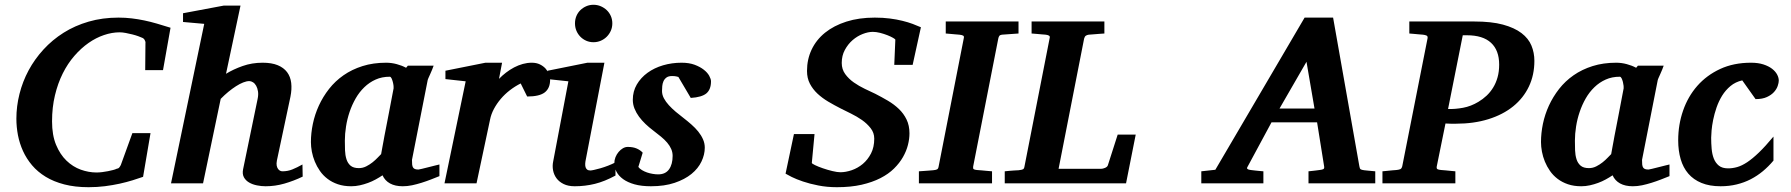

<svg xmlns="http://www.w3.org/2000/svg" viewBox="-20 -760 7425 796"><path d="M655.8 -469.2H582L583 -581.1Q584 -586.9 579.8 -594.2Q575.7 -601.6 567.9 -604Q564 -606 553.2 -609.9Q542.5 -613.8 529.1 -617.2Q515.6 -620.6 501.5 -623.3Q487.3 -626 476.1 -626Q444.3 -626 411.1 -614.7Q377.9 -603.5 346.9 -581.8Q315.9 -560.1 288.3 -528.3Q260.7 -496.6 240.2 -455.6Q219.7 -414.6 207.8 -364.7Q195.8 -314.9 195.8 -256.8Q195.8 -199.7 212.4 -159.7Q229 -119.6 255.6 -94Q282.2 -68.4 314.9 -56.6Q347.7 -44.9 379.9 -44.9Q390.6 -44.9 403.3 -46.4Q416 -47.9 427.7 -50.3Q439.5 -52.7 449 -55.2Q458.5 -57.6 462.9 -60.1Q470.7 -61 474.6 -65.9Q478.5 -70.8 481 -76.2L528.8 -208H604L573.2 -26.9Q554.2 -20 529.5 -12.5Q504.9 -4.9 476.1 1.5Q447.3 7.8 414.8 12Q382.3 16.1 347.2 16.1Q291 16.1 246.8 4.6Q202.6 -6.8 169.4 -27.1Q136.2 -47.4 113 -74.7Q89.8 -102.1 75.4 -133.8Q61 -165.5 54.4 -199.7Q47.9 -233.9 47.9 -268.1Q47.9 -319.3 60.8 -370.6Q73.7 -421.9 98.6 -468.3Q123.5 -514.6 160.2 -554.7Q196.8 -594.7 243.7 -624.3Q290.5 -653.8 347.7 -670.4Q404.8 -687 471.2 -687Q500 -687 526.1 -683.8Q552.2 -680.7 578.1 -675.3Q604 -669.9 630.6 -662.1Q657.2 -654.3 687 -645Z M1234.9 -27.8Q1197.3 -9.8 1158.9 1.2Q1120.6 12.2 1081.1 12.2Q1063.5 12.2 1045.2 8.5Q1026.9 4.9 1012.7 -3.4Q998.5 -11.7 991.2 -25.1Q983.9 -38.6 987.8 -58.1L1047.9 -349.1Q1051.8 -367.2 1049.6 -381.1Q1047.4 -395 1042 -404.5Q1036.6 -414.1 1028.8 -418.9Q1021 -423.8 1013.7 -423.8Q1002.4 -423.8 988.3 -418.2Q974.1 -412.6 958.5 -402.6Q942.9 -392.6 926.5 -379.2Q910.2 -365.7 895 -350.1L821.8 0H689L826.7 -661.1L738.8 -668.9V-705.1L907.7 -736.8H977.1L917 -454.1Q947.3 -472.7 985.8 -486.3Q1024.4 -500 1068.8 -500Q1106.4 -500 1131.3 -489.7Q1156.2 -479.5 1170.2 -460.9Q1184.1 -442.4 1187.3 -416.3Q1190.4 -390.1 1184.1 -358.9L1127.9 -94.2Q1125.5 -81.5 1127.2 -73.2Q1128.9 -64.9 1132.8 -59.6Q1136.7 -54.2 1141.6 -52Q1146.5 -49.8 1150.9 -49.8Q1172.9 -49.8 1192.1 -57.6Q1211.4 -65.4 1233.9 -78.1Z M1611.8 -394Q1612.3 -396 1611.6 -403.8Q1610.8 -411.6 1608.6 -420.2Q1606.4 -428.7 1603.3 -435.3Q1600.1 -441.9 1595.7 -441.9Q1563.5 -441.9 1537.4 -430.2Q1511.2 -418.5 1490.5 -398.4Q1469.7 -378.4 1454.6 -352.1Q1439.5 -325.7 1429.4 -296.1Q1419.4 -266.6 1414.6 -235.8Q1409.7 -205.1 1409.7 -176.8Q1409.7 -156.7 1410.4 -136.7Q1411.1 -116.7 1416.3 -100.1Q1421.4 -83.5 1433.3 -73.2Q1445.3 -63 1467.8 -63Q1483.9 -63 1498.3 -70.3Q1512.7 -77.6 1524.7 -87.2Q1536.6 -96.7 1545.7 -106.4Q1554.7 -116.2 1560.1 -121.1Q1563.5 -141.1 1565.7 -152.1Q1567.9 -163.1 1569.6 -173.1Q1571.3 -183.1 1573.7 -195.8Q1576.2 -208.5 1580.8 -232.2Q1585.4 -255.9 1592.8 -294.2Q1600.1 -332.5 1611.8 -394ZM1801.8 -29.8Q1784.7 -22.9 1765.9 -15.6Q1747.1 -8.3 1727.5 -2.2Q1708 3.9 1688.5 8.1Q1668.9 12.2 1649.9 12.2Q1618.2 12.2 1596.9 0.5Q1575.7 -11.2 1565.9 -33.2Q1552.7 -24.4 1537.6 -16.1Q1522.5 -7.8 1505.9 -1.7Q1489.3 4.4 1471.7 8.3Q1454.1 12.2 1436 12.2Q1405.3 12.2 1380.9 3.9Q1356.4 -4.4 1337.9 -18.6Q1319.3 -32.7 1306.4 -51.3Q1293.5 -69.8 1285.2 -90.1Q1276.9 -110.4 1272.9 -131.3Q1269 -152.3 1269 -170.9Q1269 -208 1277.1 -246.8Q1285.2 -285.6 1302 -322.3Q1318.8 -358.9 1344.2 -391.4Q1369.6 -423.8 1404.3 -448Q1439 -472.2 1483.2 -486.1Q1527.3 -500 1581.1 -500Q1603 -500 1624.8 -494.1Q1646.5 -488.3 1663.6 -479L1670.9 -487.8H1777.8Q1775.4 -480.5 1771.5 -471.2Q1767.6 -461.9 1763.7 -453.1Q1759.8 -444.3 1756.6 -437.3Q1753.4 -430.2 1752.9 -426.8L1688 -97.2Q1688 -85.9 1688.7 -78.1Q1689.5 -70.3 1692.4 -65.7Q1695.3 -61 1700.7 -59.1Q1706.1 -57.1 1714.8 -57.1Q1716.8 -57.1 1729.2 -60.1Q1741.7 -63 1756.6 -66.9Q1771.5 -70.8 1784.7 -74Q1797.9 -77.1 1801.8 -78.1Z M2260.7 -429.2Q2260.7 -394.5 2238.8 -377.2Q2216.8 -359.9 2165.5 -359.9L2138.7 -414.1Q2115.2 -402.3 2094 -386Q2072.8 -369.6 2056.2 -350.1Q2039.6 -330.6 2027.8 -308.6Q2016.1 -286.6 2011.7 -264.2L1955.6 0H1822.8L1910.6 -422.9L1826.7 -432.1V-466.8L1992.7 -500H2061.5L2048.8 -433.1Q2062 -446.8 2077.9 -459Q2093.8 -471.2 2111.3 -480.5Q2128.9 -489.7 2147.5 -494.9Q2166 -500 2184.6 -500Q2204.1 -500 2218.5 -492.9Q2232.9 -485.8 2242.2 -475.3Q2251.5 -464.8 2256.1 -452.4Q2260.7 -439.9 2260.7 -429.2Z M2531.7 -32.2Q2486.8 -7.8 2446.3 2.2Q2405.8 12.2 2362.8 12.2Q2335.4 12.2 2316.7 2.9Q2297.9 -6.3 2287.1 -21Q2276.4 -35.6 2272.9 -54Q2269.5 -72.3 2273.4 -90.8L2336.4 -422.9L2250.5 -432.1V-466.8L2415.5 -500H2485.8L2408.7 -99.1Q2406.7 -90.3 2406.2 -82Q2405.8 -73.7 2407.5 -67.4Q2409.2 -61 2414.1 -57.1Q2418.9 -53.2 2427.7 -53.2Q2431.6 -53.2 2443.1 -55.7Q2454.6 -58.1 2469.7 -62.5Q2484.9 -66.9 2501.2 -73.2Q2517.6 -79.6 2531.7 -86.9ZM2518.6 -663.1Q2518.6 -647 2512.5 -632.8Q2506.3 -618.7 2495.6 -607.9Q2484.9 -597.2 2470.7 -591.1Q2456.5 -585 2440.4 -585Q2424.3 -585 2410.4 -591.1Q2396.5 -597.2 2386 -607.9Q2375.5 -618.7 2369.6 -632.8Q2363.8 -647 2363.8 -663.1Q2363.8 -679.2 2369.6 -693.4Q2375.5 -707.5 2386 -717.8Q2396.5 -728 2410.4 -734.1Q2424.3 -740.2 2440.4 -740.2Q2456.5 -740.2 2470.7 -734.1Q2484.9 -728 2495.6 -717.8Q2506.3 -707.5 2512.5 -693.4Q2518.6 -679.2 2518.6 -663.1Z M2927.7 -422.9Q2927.7 -389.2 2908.7 -373Q2889.6 -356.9 2843.8 -354L2792.5 -440.9Q2789.1 -441.9 2785.2 -442.9Q2781.7 -443.8 2776.9 -444.3Q2772 -444.8 2766.6 -444.8Q2751.5 -444.8 2743.2 -438.7Q2734.9 -432.6 2730.7 -423.3Q2726.6 -414.1 2725.6 -403.1Q2724.6 -392.1 2724.6 -382.8Q2724.6 -367.2 2732.4 -352.5Q2740.2 -337.9 2752.9 -324Q2765.6 -310.1 2781.5 -296.6Q2797.4 -283.2 2813.5 -271Q2830.6 -257.8 2846.4 -243.9Q2862.3 -230 2874.8 -214.6Q2887.2 -199.2 2894.5 -182.6Q2901.9 -166 2901.9 -147.9Q2901.9 -119.1 2888.2 -90.3Q2874.5 -61.5 2846.7 -38.8Q2818.8 -16.1 2776.9 -2Q2734.9 12.2 2678.7 12.2Q2639.2 12.2 2610.6 4.2Q2582 -3.9 2563.5 -17.3Q2544.9 -30.8 2535.9 -47.9Q2526.9 -64.9 2526.9 -83Q2526.9 -96.2 2531.7 -108.4Q2536.6 -120.6 2544.7 -130.1Q2552.7 -139.6 2562.5 -145.3Q2572.3 -150.9 2582.5 -150.9Q2604.5 -150.9 2619.6 -144.3Q2634.8 -137.7 2644.5 -127L2626.5 -67.9Q2631.8 -60.5 2641.6 -54.7Q2651.4 -48.8 2662.8 -44.9Q2674.3 -41 2686.3 -39.1Q2698.2 -37.1 2708.5 -37.1Q2738.8 -37.1 2753.7 -57.9Q2768.6 -78.6 2768.6 -113.8Q2768.6 -128.9 2762.7 -142.3Q2756.8 -155.8 2746.1 -168.5Q2735.4 -181.2 2720.2 -193.6Q2705.1 -206.1 2686.5 -220.2Q2670.9 -231.9 2656 -246.1Q2641.1 -260.3 2629.4 -276.1Q2617.7 -292 2610.6 -309.6Q2603.5 -327.1 2603.5 -346.2Q2603.5 -381.3 2620.1 -409.7Q2636.7 -438 2664.6 -458.3Q2692.4 -478.5 2729 -489.3Q2765.6 -500 2805.7 -500Q2836.9 -500 2859.9 -491.5Q2882.8 -482.9 2897.9 -470.9Q2913.1 -459 2920.4 -445.6Q2927.7 -432.1 2927.7 -422.9Z M3763.7 -491.2H3687.5L3691.9 -595.2Q3691.9 -597.7 3682.6 -603Q3673.3 -608.4 3659.2 -614Q3645 -619.6 3628.7 -623.8Q3612.3 -627.9 3598.6 -627.9Q3579.1 -627.9 3556.6 -619.1Q3534.2 -610.4 3514.9 -593.8Q3495.6 -577.1 3482.7 -553.2Q3469.7 -529.3 3469.7 -499Q3469.7 -472.7 3484.1 -452.9Q3498.5 -433.1 3519.8 -418.2Q3541 -403.3 3565.2 -391.8Q3589.4 -380.4 3608.9 -371.1Q3635.7 -357.4 3661.4 -342.3Q3687 -327.1 3706.8 -308.1Q3726.6 -289.1 3738.5 -264.4Q3750.5 -239.7 3750.5 -207Q3750.5 -184.1 3744.1 -158.9Q3737.8 -133.8 3723.6 -108.9Q3709.5 -84 3686.5 -61.3Q3663.6 -38.6 3630.1 -21.5Q3596.7 -4.4 3552 5.9Q3507.3 16.1 3449.7 16.1Q3408.7 16.1 3372.8 9Q3336.9 2 3308.8 -7.6Q3280.8 -17.1 3262.2 -26.4Q3243.7 -35.6 3236.8 -40L3271.5 -204.1H3356.9L3345.7 -85Q3345.2 -82 3358.9 -75.4Q3372.6 -68.8 3391.6 -62.3Q3410.6 -55.7 3430.9 -50.8Q3451.2 -45.9 3463.9 -45.9Q3486.3 -45.9 3511.2 -54.4Q3536.1 -63 3556.9 -80.3Q3577.6 -97.7 3591.1 -123.8Q3604.5 -149.9 3604.5 -185.1Q3604.5 -209.5 3589.6 -228.5Q3574.7 -247.6 3553.5 -262.5Q3532.2 -277.3 3508.1 -289.1Q3483.9 -300.8 3465.8 -310.1Q3439 -323.7 3413.8 -338.6Q3388.7 -353.5 3369.1 -371.8Q3349.6 -390.1 3337.6 -413.1Q3325.7 -436 3325.7 -465.8Q3325.7 -514.2 3345 -554.7Q3364.3 -595.2 3400.6 -624.5Q3437 -653.8 3489 -670.4Q3541 -687 3606.9 -687Q3640.6 -687 3668.9 -683.3Q3697.3 -679.7 3720.9 -673.8Q3744.6 -668 3763.7 -660.9Q3782.7 -653.8 3797.9 -647Z M4133.8 -616.2Q4126 -615.2 4123 -611.1Q4120.1 -606.9 4118.7 -600.1L4014.6 -69.8Q4013.2 -61.5 4016.6 -58.8Q4020 -56.2 4029.8 -55.2Q4039.1 -54.7 4049.3 -53.7Q4058.1 -52.7 4069.3 -51.8Q4080.6 -50.8 4092.8 -49.8V0H3789.6V-49.8Q3800.8 -50.8 3811.3 -51.3Q3821.8 -51.8 3830.1 -52.7Q3839.8 -53.7 3848.6 -54.2Q3859.9 -55.2 3865 -57.9Q3870.1 -60.5 3871.6 -70.8L3975.6 -601.1Q3978 -609.9 3972.7 -612.5Q3967.3 -615.2 3957.5 -616.2Q3948.7 -616.7 3939.5 -617.7Q3931.2 -618.7 3920.9 -619.4Q3910.6 -620.1 3900.9 -621.1V-670.9H4202.6V-621.1Z M4648.4 0H4145.5V-49.8Q4155.8 -50.8 4165.8 -51.8Q4175.8 -52.7 4184.1 -53.2L4202.6 -54.2Q4216.8 -55.7 4221.4 -58.3Q4226.1 -61 4227.5 -70.8L4331.5 -601.1Q4334 -609.4 4328.9 -612.3Q4323.7 -615.2 4315.4 -616.2Q4306.6 -616.7 4296.9 -617.7Q4288.6 -618.7 4278.1 -619.4Q4267.6 -620.1 4256.8 -621.1V-670.9H4558.6V-621.1Q4545.9 -620.1 4534.4 -619.4Q4522.9 -618.7 4513.7 -617.7Q4502.9 -616.7 4493.7 -616.2Q4486.8 -615.2 4481.9 -612.1Q4477.1 -608.9 4474.6 -600.1L4368.7 -60.1H4544.4Q4552.2 -60.1 4561.3 -64Q4570.3 -67.9 4572.8 -74.2L4613.8 -202.1H4688.5Z M5396.5 -503.9 5284.7 -310.1H5429.7ZM5404.8 0V-49.8Q5412.6 -50.8 5420.7 -51.5Q5428.7 -52.2 5435.5 -53.2Q5443.4 -54.2 5450.7 -55.2Q5460.4 -56.2 5465.8 -58.6Q5471.2 -61 5469.7 -69.8L5440.4 -252.9H5251.5L5152.8 -69.8Q5147.9 -62.5 5151.9 -59.3Q5155.8 -56.2 5165.5 -55.2Q5173.3 -54.2 5182.1 -53.2Q5189.5 -52.2 5198.7 -51.5Q5208 -50.8 5217.8 -49.8V0H4960.4V-49.8L5018.6 -56.2L5388.7 -687H5506.8L5615.7 -70.8Q5617.2 -61 5620.8 -58.3Q5624.5 -55.7 5635.7 -54.2Q5642.6 -53.7 5650.4 -52.7Q5657.2 -51.8 5665.3 -51.3Q5673.3 -50.8 5681.6 -49.8V0Z M6341.3 -507.8Q6341.3 -449.2 6318.6 -401.4Q6295.9 -353.5 6253.4 -319.1Q6210.9 -284.7 6150.6 -265.9Q6090.3 -247.1 6015.6 -247.1H5995.1Q5982.9 -247.1 5972.7 -248L5936.5 -69.8Q5935.1 -61 5939.5 -58.6Q5943.8 -56.2 5954.6 -55.2Q5963.4 -54.7 5973.1 -53.7Q5981.4 -52.7 5991.9 -51.8Q6002.4 -50.8 6013.7 -49.8V0H5711.4V-49.8Q5722.2 -50.8 5732.4 -51.8Q5742.7 -52.7 5751 -53.7Q5760.3 -54.7 5769.5 -55.2Q5779.3 -56.2 5785.2 -58.6Q5791 -61 5793.5 -70.8L5898.4 -601.1Q5899.9 -609.9 5894.3 -612.5Q5888.7 -615.2 5879.4 -616.2Q5870.6 -616.7 5861.3 -617.7Q5853 -618.7 5842.8 -619.4Q5832.5 -620.1 5822.8 -621.1V-670.9H6092.3Q6163.1 -670.9 6210.9 -658Q6258.8 -645 6287.8 -622.8Q6316.9 -600.6 6329.1 -571Q6341.3 -541.5 6341.3 -507.8ZM6195.3 -492.2Q6195.3 -551.3 6161.6 -582.5Q6127.9 -613.8 6061.5 -613.8H6044.4L5983.4 -308.1Q6012.7 -307.1 6045.7 -313.2Q6078.6 -319.3 6109.4 -337.9Q6127.4 -348.6 6143.1 -363.3Q6158.7 -377.9 6170.4 -397Q6182.1 -416 6188.7 -439.7Q6195.3 -463.4 6195.3 -492.2Z M6711.4 -394Q6711.9 -396 6711.2 -403.8Q6710.4 -411.6 6708.3 -420.2Q6706.1 -428.7 6702.9 -435.3Q6699.7 -441.9 6695.3 -441.9Q6663.1 -441.9 6637 -430.2Q6610.8 -418.5 6590.1 -398.4Q6569.3 -378.4 6554.2 -352.1Q6539.1 -325.7 6529.1 -296.1Q6519 -266.6 6514.2 -235.8Q6509.3 -205.1 6509.3 -176.8Q6509.3 -156.7 6510 -136.7Q6510.7 -116.7 6515.9 -100.1Q6521 -83.5 6533 -73.2Q6544.9 -63 6567.4 -63Q6583.5 -63 6597.9 -70.3Q6612.3 -77.6 6624.3 -87.2Q6636.2 -96.7 6645.3 -106.4Q6654.3 -116.2 6659.7 -121.1Q6663.1 -141.1 6665.3 -152.1Q6667.5 -163.1 6669.2 -173.1Q6670.9 -183.1 6673.3 -195.8Q6675.8 -208.5 6680.4 -232.2Q6685.1 -255.9 6692.4 -294.2Q6699.7 -332.5 6711.4 -394ZM6901.4 -29.8Q6884.3 -22.9 6865.5 -15.6Q6846.7 -8.3 6827.1 -2.2Q6807.6 3.9 6788.1 8.1Q6768.6 12.2 6749.5 12.2Q6717.8 12.2 6696.5 0.5Q6675.3 -11.2 6665.5 -33.2Q6652.3 -24.4 6637.2 -16.1Q6622.1 -7.8 6605.5 -1.7Q6588.9 4.4 6571.3 8.3Q6553.7 12.2 6535.6 12.2Q6504.9 12.2 6480.5 3.9Q6456.1 -4.4 6437.5 -18.6Q6418.9 -32.7 6406 -51.3Q6393.1 -69.8 6384.8 -90.1Q6376.5 -110.4 6372.6 -131.3Q6368.7 -152.3 6368.7 -170.9Q6368.7 -208 6376.7 -246.8Q6384.8 -285.6 6401.6 -322.3Q6418.5 -358.9 6443.8 -391.4Q6469.2 -423.8 6503.9 -448Q6538.6 -472.2 6582.8 -486.1Q6627 -500 6680.7 -500Q6702.6 -500 6724.4 -494.1Q6746.1 -488.3 6763.2 -479L6770.5 -487.8H6877.4Q6875 -480.5 6871.1 -471.2Q6867.2 -461.9 6863.3 -453.1Q6859.4 -444.3 6856.2 -437.3Q6853 -430.2 6852.5 -426.8L6787.6 -97.2Q6787.6 -85.9 6788.3 -78.1Q6789.1 -70.3 6792 -65.7Q6794.9 -61 6800.3 -59.1Q6805.7 -57.1 6814.5 -57.1Q6816.4 -57.1 6828.9 -60.1Q6841.3 -63 6856.2 -66.9Q6871.1 -70.8 6884.3 -74Q6897.5 -77.1 6901.4 -78.1Z M7354.5 -425.8Q7354.5 -417 7350.1 -403.8Q7345.7 -390.6 7334.7 -378.4Q7323.7 -366.2 7305.2 -357.7Q7286.6 -349.1 7258.3 -349.1L7203.1 -426.8Q7174.8 -420.4 7154.3 -403.3Q7133.8 -386.2 7119.6 -363.3Q7105.5 -340.3 7096.4 -314Q7087.4 -287.6 7082.5 -263.2Q7077.6 -238.8 7075.9 -219Q7074.2 -199.2 7074.2 -189Q7074.2 -166 7076.2 -143.3Q7078.1 -120.6 7085.2 -102.5Q7092.3 -84.5 7106.2 -73.2Q7120.1 -62 7144.5 -62Q7163.1 -62 7182.1 -67.4Q7201.2 -72.8 7223.4 -87.4Q7245.6 -102.1 7272.2 -127.7Q7298.8 -153.3 7332.5 -193.8V-94.2Q7312 -69.8 7288.6 -50.3Q7265.1 -30.8 7238 -16.8Q7210.9 -2.9 7179.9 4.6Q7148.9 12.2 7113.3 12.2Q7067.4 12.2 7034.2 -1.5Q7001 -15.1 6979.5 -40Q6958 -64.9 6947.8 -100.1Q6937.5 -135.3 6937.5 -178.2Q6937.5 -243.2 6957.8 -301.5Q6978 -359.9 7016.8 -404.1Q7055.7 -448.2 7111.6 -474.1Q7167.5 -500 7239.3 -500Q7269 -500 7290.8 -492.9Q7312.5 -485.8 7326.7 -474.9Q7340.8 -463.9 7347.7 -450.9Q7354.5 -438 7354.5 -425.8Z"/></svg>

Font: Charis SIL APac
Style: Bold Italic
Weight: 700
Italic angle: -11°
Foundry: SIL International
Version: Version 5.000